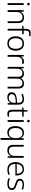

<svg xmlns="http://www.w3.org/2000/svg" viewBox="2646 -3450 1039 6370"><g transform="rotate(90 3165.0 -265.5)"><path d="M146 -533V0H85V-533ZM116 -733Q139 -733 149 -722Q159 -711 159 -690Q159 -670 149 -659Q139 -648 116 -648Q95 -648 85 -659Q75 -670 75 -690Q75 -711 85 -722Q95 -733 116 -733Z M563 -543Q649 -543 697.5 -496Q746 -449 746 -349V0H685V-336Q685 -417 649.5 -454.5Q614 -492 549 -492Q470 -492 424 -442Q378 -392 378 -289V0H317V-533H364L373 -430H376Q389 -460 412.5 -486Q436 -512 473.5 -527.5Q511 -543 563 -543Z M1115 -483H996V0H935V-483H839V-521L936 -533V-594Q936 -678 971.5 -721.5Q1007 -765 1089 -765Q1118 -765 1140.5 -761Q1163 -757 1186 -750L1174 -703Q1157 -710 1137 -713Q1117 -716 1098 -716Q1043 -716 1019.5 -688Q996 -660 996 -596V-533H1115Z M1662 -267Q1662 -207 1647 -156Q1632 -105 1602 -68Q1572 -31 1527.5 -10.5Q1483 10 1423 10Q1365 10 1321 -10Q1277 -30 1246.5 -67Q1216 -104 1200.5 -155Q1185 -206 1185 -267Q1185 -353 1214 -415Q1243 -477 1297.5 -510Q1352 -543 1428 -543Q1508 -543 1559.5 -507.5Q1611 -472 1636.5 -409.5Q1662 -347 1662 -267ZM1248 -267Q1248 -200 1267 -148Q1286 -96 1325 -68Q1364 -40 1423 -40Q1485 -40 1523.5 -68.5Q1562 -97 1580.5 -148.5Q1599 -200 1599 -267Q1599 -331 1582 -382.5Q1565 -434 1527.5 -463.5Q1490 -493 1428 -493Q1340 -493 1294 -433.5Q1248 -374 1248 -267Z M2022 -542Q2044 -542 2063 -539Q2082 -536 2098 -532L2090 -475Q2073 -479 2056.5 -481.5Q2040 -484 2017 -484Q1980 -484 1952 -471.5Q1924 -459 1904.5 -434.5Q1885 -410 1875 -374Q1865 -338 1865 -292V0H1804V-533H1853L1861 -435H1864Q1875 -465 1897 -489Q1919 -513 1950.5 -527.5Q1982 -542 2022 -542Z M2754 -543Q2828 -543 2873 -499Q2918 -455 2918 -361V0H2857V-347Q2857 -424 2824 -458Q2791 -492 2741 -492Q2672 -492 2630.5 -449Q2589 -406 2589 -311V0H2527V-347Q2527 -398 2512 -430Q2497 -462 2471 -477Q2445 -492 2411 -492Q2368 -492 2333.5 -472.5Q2299 -453 2279 -412.5Q2259 -372 2259 -307V0H2198V-533H2245L2254 -443H2257Q2269 -468 2289.5 -490.5Q2310 -513 2343.5 -528Q2377 -543 2426 -543Q2482 -543 2521 -517Q2560 -491 2576 -441H2579Q2599 -488 2643 -515.5Q2687 -543 2754 -543Z M3275 -543Q3362 -543 3407 -496.5Q3452 -450 3452 -353V0H3406L3395 -97H3393Q3377 -67 3352.5 -42.5Q3328 -18 3291.5 -4Q3255 10 3203 10Q3151 10 3115 -8Q3079 -26 3060 -58.5Q3041 -91 3041 -138Q3041 -219 3106.5 -259Q3172 -299 3290 -306L3391 -311V-347Q3391 -425 3360.5 -459.5Q3330 -494 3268 -494Q3229 -494 3191 -484.5Q3153 -475 3111 -454L3092 -501Q3134 -521 3179.5 -532Q3225 -543 3275 -543ZM3302 -265Q3211 -260 3158 -230.5Q3105 -201 3105 -140Q3105 -92 3135 -65Q3165 -38 3220 -38Q3307 -38 3348.5 -88Q3390 -138 3391 -217V-269Z M3770 -42Q3795 -42 3814.5 -46Q3834 -50 3851 -56V-7Q3832 0 3810 5Q3788 10 3756 10Q3708 10 3679 -8Q3650 -26 3636 -61.5Q3622 -97 3622 -149V-483H3544V-517L3625 -532L3641 -660H3684V-533H3848V-483H3684V-154Q3684 -100 3702.5 -71Q3721 -42 3770 -42Z M4026 -533V0H3965V-533ZM3996 -733Q4019 -733 4029 -722Q4039 -711 4039 -690Q4039 -670 4029 -659Q4019 -648 3996 -648Q3975 -648 3965 -659Q3955 -670 3955 -690Q3955 -711 3965 -722Q3975 -733 3996 -733Z M4560 0Q4560 -23 4561 -55Q4562 -87 4563 -111H4560Q4544 -58 4495.5 -23.5Q4447 11 4375 11Q4273 11 4219 -59.5Q4165 -130 4165 -265Q4165 -345 4189 -407.5Q4213 -470 4263 -506.5Q4313 -543 4388 -543Q4456 -543 4499 -512Q4542 -481 4560 -437H4563L4569 -533H4621V234H4560ZM4391 -40Q4452 -40 4489.5 -66.5Q4527 -93 4545 -143Q4563 -193 4563 -263V-276Q4563 -381 4524.5 -436.5Q4486 -492 4403 -492Q4317 -492 4272.5 -433Q4228 -374 4228 -264Q4228 -152 4268.5 -96Q4309 -40 4391 -40Z M5215 -533V0H5168L5160 -102H5156Q5144 -72 5119 -46.5Q5094 -21 5057 -5.5Q5020 10 4969 10Q4911 10 4870.5 -12Q4830 -34 4808 -77Q4786 -120 4786 -184V-533H4847V-200Q4847 -119 4882 -80.5Q4917 -42 4983 -42Q5036 -42 5074 -64Q5112 -86 5133 -131Q5154 -176 5154 -244V-533Z M5595 -543Q5666 -543 5711.5 -511Q5757 -479 5779.5 -423.5Q5802 -368 5802 -295V-257H5420Q5419 -153 5468 -96Q5517 -39 5611 -39Q5660 -39 5696 -46.5Q5732 -54 5778 -75V-25Q5740 -7 5699.5 1.5Q5659 10 5606 10Q5523 10 5467.5 -24Q5412 -58 5384.5 -119.5Q5357 -181 5357 -262Q5357 -342 5384 -406Q5411 -470 5464 -506.5Q5517 -543 5595 -543ZM5596 -496Q5523 -496 5476 -447Q5429 -398 5421 -302H5744Q5744 -360 5728 -403.5Q5712 -447 5679 -471.5Q5646 -496 5596 -496Z M6284 -142Q6284 -96 6261.5 -61.5Q6239 -27 6193.5 -8.5Q6148 10 6078 10Q6023 10 5977.5 0.5Q5932 -9 5899 -23V-80Q5942 -59 5988 -49Q6034 -39 6077 -39Q6155 -39 6190 -66Q6225 -93 6225 -139Q6225 -172 6205.5 -192.5Q6186 -213 6152 -226.5Q6118 -240 6073 -255Q6027 -270 5990.5 -286Q5954 -302 5933 -329.5Q5912 -357 5912 -406Q5912 -472 5964 -507.5Q6016 -543 6104 -543Q6153 -543 6195 -534Q6237 -525 6273 -510L6253 -464Q6222 -479 6181.5 -487.5Q6141 -496 6104 -496Q6043 -496 6007.5 -474Q5972 -452 5972 -408Q5972 -373 5990 -354.5Q6008 -336 6040 -324.5Q6072 -313 6114 -299Q6159 -284 6197.5 -266.5Q6236 -249 6260 -220.5Q6284 -192 6284 -142Z"/></g></svg>

Font: Noto Sans Hebrew Thin Light
Style: Regular
Weight: 300
Version: Version 3.001